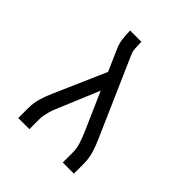

<svg xmlns="http://www.w3.org/2000/svg" viewBox="-200 -868 1001 1001"><g transform="rotate(45 300.0 -367.5)"><path d="M95 0V-74Q95 -112 106 -148.5Q117 -185 133 -220L256 -501L204 -620Q193 -645 189 -672.5Q185 -700 185 -728V-735H268V-728Q268 -708 269.5 -687.5Q271 -667 279 -649L467 -220Q483 -185 494 -148.5Q505 -112 505 -74V0H423V-74Q423 -104 413.5 -133.5Q404 -163 392 -191L298 -405L209 -192Q203 -177 197 -163Q191 -149 187 -134Q183 -119 180 -104Q177 -89 177 -74V0Z"/></g></svg>

Font: Iosevka Curly Slab Extended
Style: Regular
Weight: 400
Width: 7
Monospace: yes
Designer: Belleve Invis
Foundry: Belleve Invis
Version: Version 11.1.0; ttfautohint (v1.8.3)